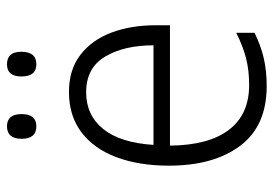

<svg xmlns="http://www.w3.org/2000/svg" viewBox="-134 -620 765 536"><g transform="rotate(-90 248.0 -352.5)"><path d="M259 -542Q321 -542 362.5 -510Q404 -478 424.5 -423.5Q445 -369 445 -300V-260H109Q110 -152 153 -95.5Q196 -39 278 -39Q319 -39 352.5 -47.5Q386 -56 424 -75V-24Q390 -7 354.5 1.5Q319 10 275 10Q164 10 108.5 -64Q53 -138 53 -263Q53 -346 76.5 -409Q100 -472 146 -507Q192 -542 259 -542ZM258 -494Q194 -494 155.5 -446.5Q117 -399 111 -306H389Q389 -388 357.5 -441Q326 -494 258 -494ZM128 -674Q128 -715 163 -715Q197 -715 197 -674Q197 -633 163 -633Q128 -633 128 -674ZM302 -675Q302 -715 336 -715Q371 -715 371 -675Q371 -633 336 -633Q302 -633 302 -675Z"/></g></svg>

Font: Noto Sans Gurmukhi UI SemiCondensed Light
Style: Regular
Weight: 300
Width: 4
Designer: Jelle Bosma - Monotype Design Team
Foundry: Monotype Imaging Inc.
Version: Version 2.004; ttfautohint (v1.8.4.7-5d5b)